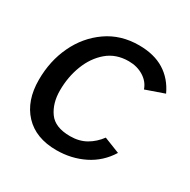

<svg xmlns="http://www.w3.org/2000/svg" viewBox="-123 -621 741 749"><g transform="rotate(30 247.5 -246.0)"><path d="M222 12Q129 12 77.5 -43Q26 -98 26 -192Q26 -277 59.5 -347.5Q93 -418 154.5 -461Q216 -504 298 -504Q366 -504 412 -475.5Q458 -447 483 -393L400 -364Q390 -394 361 -412Q332 -430 294 -430Q237 -430 198 -397Q159 -364 138.5 -311Q118 -258 118 -197Q118 -140 145.5 -101Q173 -62 241 -62Q282 -62 312.5 -79.5Q343 -97 365 -127L436 -99Q402 -44 345.5 -16Q289 12 222 12Z"/></g></svg>

Font: Atkinson Hyperlegible
Style: Italic
Weight: 400
Italic angle: -12°
Designer: Elliott Scott, Megan Eiswerth, Linus Boman, Theodore Petrosky
Foundry: Braille Institute
Version: Version 1.006; ttfautohint (v1.8.3)